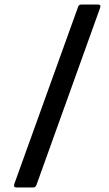

<svg xmlns="http://www.w3.org/2000/svg" viewBox="-20 -708 480 848"><path d="M325 -678Q328 -688 340 -688H412Q428 -688 422 -673L141 109Q137 120 126 120H54Q38 120 43 105Z"/></svg>

Font: Young Serif Light
Style: Regular
Weight: 300
Designer: Bastien Sozeau
Foundry: NBR — Bastien Sozeau
Version: Version 5.001